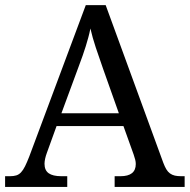

<svg xmlns="http://www.w3.org/2000/svg" viewBox="-20 -734 745 754"><path d="M202.1 -238.8 164.1 -133.8Q159.7 -122.1 157.2 -110.6Q154.8 -99.1 154.8 -90.8Q154.8 -65.4 171.1 -53.7Q187.5 -42 221.2 -42H244.1V0H0V-42H19Q33.7 -42 43.9 -45.2Q54.2 -48.3 62.5 -57.1Q70.8 -65.9 78.4 -81.1Q85.9 -96.2 95.2 -120.1L316.9 -713.9H395L621.1 -95.2Q627 -79.6 633.1 -69.3Q639.2 -59.1 647.5 -53Q655.8 -46.9 666.5 -44.4Q677.2 -42 691.9 -42H705.1V0H430.2V-42H453.1Q513.2 -42 513.2 -89.8Q513.2 -98.1 511 -106.9Q508.8 -115.7 504.9 -127L464.8 -238.8ZM384.8 -463.9Q369.1 -508.3 356.2 -547.1Q343.3 -585.9 335 -622.1Q331.5 -604 326.9 -587.2Q322.3 -570.3 316.9 -552.7Q311.5 -535.2 304.7 -515.9Q297.9 -496.6 289.1 -473.1L221.2 -289.1H446.8Z"/></svg>

Font: Gandom FD
Style: FD
Weight: 400
Foundry: DejaVu fonts team - Redesigned by Saber Rastikerdar - Based on Samim Font
Version: Version 0.6